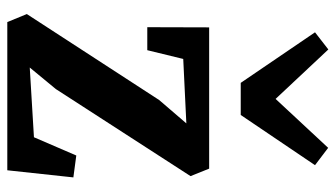

<svg xmlns="http://www.w3.org/2000/svg" viewBox="-217 -703 920 526"><g transform="rotate(90 243.0 -440.0)"><path d="M318 -490.5 141.5 -482 117.5 -383.5H54.5L55 -553H442L462.5 -502L224 -133L165 -61.5L356 -73L406 -189L466 -181L446.5 0H40.5L18.5 -53.5L254 -416ZM207 -639.5 68.5 -843 115.5 -879.5 251 -735 385 -879 432.5 -843 295 -639.5Z"/></g></svg>

Font: Merriweather 24pt SemiCondensed
Style: Bold
Weight: 700
Width: 4
Designer: Eben Sorkin
Foundry: Eben Sorkin
Version: Version 2.100